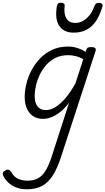

<svg xmlns="http://www.w3.org/2000/svg" viewBox="-134 -864 780 1423"><path d="M63 539Q4 539 -40 513Q-84 487 -106 446Q-115 432 -113.5 420Q-112 408 -94 400Q-81 391 -70.5 394Q-60 397 -52 409Q-31 447 -0.5 461Q30 475 69 475Q116 475 148.5 457Q181 439 204.5 400Q228 361 249 297L378 -103Q344 -58 309 -31.5Q274 -5 242.5 6Q211 17 185 17Q143 17 112.5 -2.5Q82 -22 65.5 -59Q49 -96 49 -146Q49 -190 61 -241Q73 -292 98.5 -341Q124 -390 162.5 -430.5Q201 -471 253 -495Q305 -519 372 -519Q405 -519 438.5 -508.5Q472 -498 501 -480L504 -490Q508 -506 516.5 -510.5Q525 -515 541 -515Q566 -515 572.5 -506.5Q579 -498 573 -482L318 300Q290 386 256 438.5Q222 491 176 515Q130 539 63 539ZM206 -48Q240 -48 277 -70.5Q314 -93 351.5 -137Q389 -181 425 -246L483 -425Q451 -443 423.5 -449Q396 -455 370 -455Q319 -455 278.5 -435.5Q238 -416 208.5 -382.5Q179 -349 160 -308.5Q141 -268 132 -228Q123 -188 123 -154Q123 -120 132 -97Q141 -74 159.5 -61Q178 -48 206 -48ZM412 -622Q338 -622 304.5 -673.5Q271 -725 288 -820Q290 -833 297.5 -838.5Q305 -844 319 -844Q332 -844 339.5 -837.5Q347 -831 345 -820Q338 -759 359 -726.5Q380 -694 422 -694Q471 -694 509 -729Q547 -764 565 -817Q571 -832 578.5 -837.5Q586 -843 600 -843Q614 -843 621.5 -835.5Q629 -828 625 -815Q605 -747 575 -704.5Q545 -662 504.5 -642Q464 -622 412 -622Z"/></svg>

Font: Playwrite CO Light
Style: Regular
Weight: 300
Version: Version 1.002